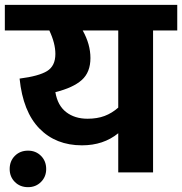

<svg xmlns="http://www.w3.org/2000/svg" viewBox="-40 -713 753 794"><path d="M693 -587H593V0H449V-162Q388 -112 299 -112Q191 -112 123 -181.5Q55 -251 41 -388Q120 -398 154.5 -419Q189 -440 189 -490Q189 -534 164 -587H-20V-693H693ZM449 -587H302Q334 -530 334 -473Q334 -414 298 -382Q262 -350 189 -332Q198 -277 233.5 -249.5Q269 -222 322 -222Q362 -222 392.5 -233.5Q423 -245 449 -268ZM0 -14Q0 -47 21.5 -68.5Q43 -90 76 -90Q108 -90 129.5 -68.5Q151 -47 151 -14Q151 18 129.5 39.5Q108 61 76 61Q43 61 21.5 39.5Q0 18 0 -14Z"/></svg>

Font: FiraGOUPP
Style: Bold
Weight: 700
Designer: bBox Type
Foundry: bBox Type GmbH
Version: Version 1.001